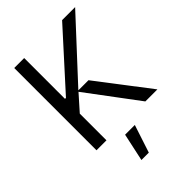

<svg xmlns="http://www.w3.org/2000/svg" viewBox="-276 -842 1200 1200"><g transform="rotate(-45 324.0 -242.5)"><path d="M174 0H85.9V-727.3H174V-366.5H182.5L509.2 -727.3H624.3L270.6 -345.2H360.1L624.3 0H517.8L264.9 -338.1L174 -235.8ZM306.8 241.5H241.5L281.2 57.5H367.2Z"/></g></svg>

Font: Riot Sans
Style: Regular
Weight: 400
Designer: Rasmus Andersson
Foundry: rsms
Version: Version 4.001